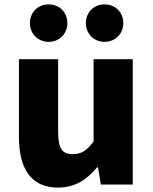

<svg xmlns="http://www.w3.org/2000/svg" viewBox="-20 -838 694 872"><path d="M243 14C321 14 374 -22 421 -78H425L438 0H583V-569H405V-196C375 -154 350 -138 310 -138C265 -138 244 -160 244 -239V-569H66V-217C66 -75 119 14 243 14ZM201 -648C251 -648 286 -686 286 -733C286 -781 251 -818 201 -818C151 -818 116 -781 116 -733C116 -686 151 -648 201 -648ZM455 -648C505 -648 540 -686 540 -733C540 -781 505 -818 455 -818C405 -818 370 -781 370 -733C370 -686 405 -648 455 -648Z"/></svg>

Font: Noto Sans CJK KR Black
Style: Regular
Weight: 900
Designer: Ryoko NISHIZUKA (kana & ideographs); Paul D. Hunt (Latin, Greek & Cyrillic); Wenlong ZHANG (bopomofo); Sandoll Communica
Foundry: Adobe Systems Incorporated
Version: Version 1.004;PS 1.004;hotconv 1.0.82;makeotf.lib2.5.63406